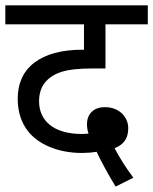

<svg xmlns="http://www.w3.org/2000/svg" viewBox="-20 -642 574 720"><path d="M480 24.4C452.1 -13.2 428.7 -49.8 409.7 -86.4C446.3 -100.6 460.9 -125 460.9 -161.6C460.9 -200.2 430.2 -240.2 373 -240.2C334 -240.2 306.2 -217.3 306.2 -176.3C306.2 -167 307.6 -152.8 312 -141.1C302.2 -140.1 293.9 -139.6 287.1 -139.6C180.2 -139.6 126.5 -189.9 126.5 -262.2C126.5 -290 133.8 -313.5 147.9 -331.5C162.1 -349.6 182.6 -363.3 209.5 -372.1C236.3 -380.9 275.9 -385.3 327.1 -385.3H375.5V-550.8H534.2V-622.1H0V-550.8H294.9V-455.6H290C210.9 -455.6 150.9 -439 108.9 -407.2C64 -373 46.4 -324.7 46.4 -272C46.4 -221.2 60.5 -180.7 85.9 -148.9C123.5 -101.6 195.8 -68.4 287.1 -68.4C305.2 -68.4 323.7 -69.8 342.3 -72.8C349.6 -56.6 359.9 -36.6 373 -12.7C386.2 11.7 399.4 35.2 413.6 57.6Z"/></svg>

Font: Noto Reveo Sans
Style: Regular
Weight: 400
Designer: Monotype Design team
Foundry: Monotype Imaging Inc.
Version: Version 1.04